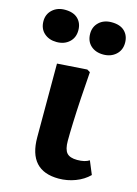

<svg xmlns="http://www.w3.org/2000/svg" viewBox="-169 -830 647 909"><g transform="rotate(15 154.0 -376.0)"><path d="M211 14Q63 14 63 -149Q63 -173 63 -210.5Q63 -248 63 -291.5Q63 -335 63 -378Q63 -421 63 -456Q63 -491 63 -510L209 -520L224 -511Q219 -446 215 -380.5Q211 -315 209 -259.5Q207 -204 207 -170Q207 -128 222 -111Q237 -94 273 -94Q311 -94 332 -108L359 -43Q332 -16 292.5 -1Q253 14 211 14ZM263 -608Q225 -608 201.5 -629.5Q178 -651 178 -688Q178 -722 201.5 -744Q225 -766 263 -766Q305 -766 327 -744.5Q349 -723 349 -688Q349 -652 324.5 -630Q300 -608 263 -608ZM34 -608Q-3 -608 -27 -629.5Q-51 -651 -51 -688Q-51 -722 -27 -744Q-3 -766 34 -766Q76 -766 98 -744.5Q120 -723 120 -688Q120 -652 96 -630Q72 -608 34 -608Z"/></g></svg>

Font: Literata 12pt
Style: Bold
Weight: 700
Designer: Latin by Veronika Burian and Jose Scaglione. Greek by Irene Vlachou. Cyrillic by Vera Evstafieva.
Foundry: TypeTogether
Version: Version 3.002